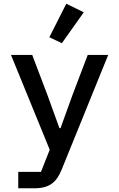

<svg xmlns="http://www.w3.org/2000/svg" viewBox="-20 -811 640 1031"><path d="M369 -300 305 -123H299L235 -300L153 -516H39L247 -7L200 112H78V200H165C246 200 284 167 311 100L561 -516H451ZM430 -745 336 -791 245 -611 312 -579Z"/></svg>

Font: IBM Mono Medium
Style: Regular
Weight: 500
Monospace: yes
Designer: Mike Abbink, Paul van der Laan, Pieter van Rosmalen
Foundry: Bold Monday
Version: Version 2.3